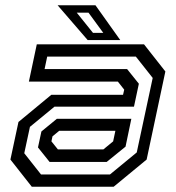

<svg xmlns="http://www.w3.org/2000/svg" viewBox="-20 -708 666 728"><path d="M100.5 0 19.5 -103 50 -245.5 174.5 -348.5H446.5L451 -368L427 -398.5H89.5L119.5 -540H526L607 -437L536 -103L411 0ZM168 -94 124 -149 137 -209.5 195.5 -257.5H478L456 -152L384.5 -94ZM135.5 -46.5H397L498.5 -130L559 -412.5L495 -493.5H159L149 -446H462L506.5 -390.5L488 -303.5H186.5L93.5 -227L72 -127ZM199.5 -141.5H372L409 -172L417.5 -212H204.5L179 -191L175 -172ZM436 -556H312.5L198.5 -688H342ZM371.5 -583.5 315.5 -660H271L332.5 -583.5Z"/></svg>

Font: Tourney Medium
Style: Italic
Weight: 500
Italic angle: -12°
Version: Version 1.015